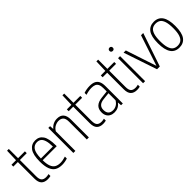

<svg xmlns="http://www.w3.org/2000/svg" viewBox="189 -1836 2932 2932"><g transform="rotate(-45 1655.5 -370.0)"><path d="M299.5 -40V1.5Q268 9 237 9Q169.5 9 133.8 -27.2Q98 -63.5 98 -143.5V-501H0V-540.5H98L104 -740H142V-540.5H290V-501H142V-150.5Q142 -85.5 166 -58.8Q190 -32 242 -32Q267.5 -32 299.5 -40Z M689 -252.5H385.5Q386.5 -170 405.2 -121.5Q424 -73 460 -52.2Q496 -31.5 552 -31.5Q599.5 -31.5 665 -52V-10.5Q606.5 9 548.5 9Q478 9 432.2 -18.2Q386.5 -45.5 363 -107.2Q339.5 -169 339.5 -270.5Q339.5 -416.5 387.2 -482.5Q435 -548.5 518.5 -548.5Q601 -548.5 645 -483.8Q689 -419 689 -270ZM385.5 -290.5H644Q643 -373.5 627.5 -422Q612 -470.5 584.8 -490.2Q557.5 -510 518.5 -510Q457.5 -510 422.5 -460.8Q387.5 -411.5 385.5 -290.5Z M795.5 -540.5H833.5L837.5 -479H841.5Q869 -512.5 906.8 -530.5Q944.5 -548.5 988.5 -548.5Q1130.5 -548.5 1130.5 -386V0H1086.5V-384Q1086.5 -450.5 1059.5 -478.8Q1032.5 -507 982 -507Q943.5 -507 903.8 -486.5Q864 -466 839.5 -421.5V0H795.5Z M1495.5 -40V1.5Q1464 9 1433 9Q1365.5 9 1329.8 -27.2Q1294 -63.5 1294 -143.5V-501H1196V-540.5H1294L1300 -740H1338V-540.5H1486V-501H1338V-150.5Q1338 -85.5 1362 -58.8Q1386 -32 1438 -32Q1463.5 -32 1495.5 -40Z M1864 -373.5V0H1826L1822 -60.5H1818Q1794 -26.5 1758.8 -9.2Q1723.5 8 1680.5 8Q1637.5 8 1605.2 -8.5Q1573 -25 1555.2 -57Q1537.5 -89 1537.5 -134.5Q1537.5 -204.5 1578.8 -243.2Q1620 -282 1705 -291L1820 -304V-375Q1820 -426 1805.5 -455.2Q1791 -484.5 1763.2 -496.2Q1735.5 -508 1691.5 -508Q1664 -508 1630.8 -502.2Q1597.5 -496.5 1565.5 -485.5V-527Q1592.5 -537 1627.8 -542.8Q1663 -548.5 1695 -548.5Q1751.5 -548.5 1788.5 -531.8Q1825.5 -515 1844.8 -476.5Q1864 -438 1864 -373.5ZM1820 -113V-266L1705.5 -253.5Q1643 -247 1613.5 -218.8Q1584 -190.5 1584 -139.5Q1584 -85 1610.5 -58.2Q1637 -31.5 1687.5 -31.5Q1724.5 -31.5 1759.2 -50.5Q1794 -69.5 1820 -113Z M2228.5 -40V1.5Q2197 9 2166 9Q2098.5 9 2062.8 -27.2Q2027 -63.5 2027 -143.5V-501H1929V-540.5H2027L2033 -740H2071V-540.5H2219V-501H2071V-150.5Q2071 -85.5 2095 -58.8Q2119 -32 2171 -32Q2196.5 -32 2228.5 -40Z M2301.5 0V-540.5H2345.5V0ZM2287 -711Q2287 -727.5 2297 -737.5Q2307 -747.5 2323.5 -747.5Q2340 -747.5 2349.8 -737.5Q2359.5 -727.5 2359.5 -711Q2359.5 -694.5 2349.8 -685Q2340 -675.5 2323.5 -675.5Q2307 -675.5 2297 -685Q2287 -694.5 2287 -711Z M2797.5 -540.5H2845.5L2663 0H2603L2421 -540.5H2469L2633.5 -43.5Z M2892.5 -270Q2892.5 -416.5 2941.2 -482.5Q2990 -548.5 3080.5 -548.5Q3268.5 -548.5 3268.5 -270Q3268.5 -123.5 3219.8 -57.2Q3171 9 3080.5 9Q2892.5 9 2892.5 -270ZM3222.5 -268Q3222.5 -359 3205.5 -412Q3188.5 -465 3157.5 -487Q3126.5 -509 3080.5 -509Q3034.5 -509 3003.5 -487.2Q2972.5 -465.5 2955.5 -413.2Q2938.5 -361 2938.5 -272Q2938.5 -181 2955.5 -127.8Q2972.5 -74.5 3003.5 -52.5Q3034.5 -30.5 3080.5 -30.5Q3126 -30.5 3157.2 -52.5Q3188.5 -74.5 3205.5 -126.8Q3222.5 -179 3222.5 -268Z"/></g></svg>

Font: Encode Sans Condensed ExLight
Style: Regular
Weight: 275
Width: 3
Designer: Multiple Designers
Foundry: Impallari Type
Version: Version 2.000